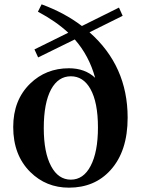

<svg xmlns="http://www.w3.org/2000/svg" viewBox="-20 -850 654 886"><path d="M398 -84Q432 -148 432 -262Q432 -378 397 -440Q364 -498 307 -498Q249 -498 216 -438Q182 -375 182 -259Q182 -146 216 -83Q249 -21 307 -21Q365 -21 398 -84ZM393 -701Q569 -546 569 -307Q569 -152 490 -65Q417 16 298 16Q193 16 120 -56Q41 -134 41 -264Q41 -388 119 -464Q192 -535 298 -535Q372 -535 419 -491Q391 -593 325 -668L156 -585L139 -622L295 -699Q238 -752 155 -796L172 -830Q278 -791 358 -730L529 -815L546 -777Z"/></svg>

Font: Source Han Serif JP
Style: Bold
Weight: 700
Designer: Ryoko NISHIZUKA  (kana & ideographs); Frank Grießhammer (Latin, Greek & Cyrillic); Wenlong ZHANG  (bopomofo); Sandoll Co
Foundry: Adobe Systems Incorporated
Version: Version 1.000;PS 1;hotconv 16.6.53;makeotf.lib2.5.65590